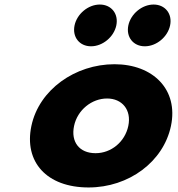

<svg xmlns="http://www.w3.org/2000/svg" viewBox="-20 -811 784 846"><path d="M419.8 -791C368.8 -791 319.2 -750 308.5 -699C297.8 -648 330.1 -607 381.1 -607C432.1 -607 481.8 -648 492.5 -699C503.2 -750 470.8 -791 419.8 -791ZM656.8 -791C605.8 -791 556.2 -750 545.5 -699C534.8 -648 567.1 -607 618.1 -607C669.1 -607 718.8 -648 729.5 -699C740.2 -750 707.8 -791 656.8 -791ZM118.3 -256C152 -416 311.5 -528 484.5 -528C654.5 -528 767 -416 733.3 -256C700.1 -98 547.3 15 370.3 15C185.3 15 85.1 -98 118.3 -256ZM306.3 -256C291.6 -186 329.1 -136 401.1 -136C470.1 -136 530.6 -186 545.3 -256C560.3 -327 517.8 -377 451.8 -377C384.8 -377 321.3 -327 306.3 -256Z"/></svg>

Font: Hussar
Style: BdOblTwo
Weight: 700
Foundry: Cannot Into Space Fonts
Version: Version 2.00